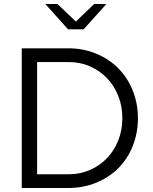

<svg xmlns="http://www.w3.org/2000/svg" viewBox="-20 -942 768 962"><path d="M89 0ZM89 0V-700H321Q398 -700 462.5 -673Q527 -646 573 -599.5Q619 -553 645 -488.5Q671 -424 671 -350Q671 -276 645.5 -211.5Q620 -147 574 -100.5Q528 -54 463 -27Q398 0 321 0ZM326 -631H166V-69H326Q382 -69 431 -90.5Q480 -112 516 -149.5Q552 -187 572.5 -238.5Q593 -290 593 -350Q593 -410 572.5 -461.5Q552 -513 516 -550.5Q480 -588 431 -609.5Q382 -631 326 -631ZM268 -922 360 -834 452 -922H513L399 -795H321L207 -922Z"/></svg>

Font: Red Hat Text
Style: Regular
Weight: 400
Designer: Pentagram / MCKL
Foundry: Pentagram / MCKL
Version: Version 1.005; Red Hat Text